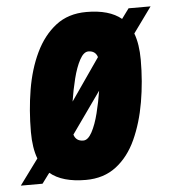

<svg xmlns="http://www.w3.org/2000/svg" viewBox="-84 -600 583 652"><g transform="rotate(-5 207.0 -274.0)"><path d="M183 10Q103 10 61 -25L35 10H-39L25 -77Q11 -114 11 -168Q11 -242 22.5 -311.5Q34 -381 60.5 -436.5Q87 -492 129.5 -525Q172 -558 234 -558Q312 -558 353 -524L378 -558H453L390 -471Q404 -434 404 -380Q404 -306 392 -236.5Q380 -167 354.5 -111Q329 -55 286.5 -22.5Q244 10 183 10ZM229 -424Q213 -424 199.5 -399Q186 -374 176.5 -336Q167 -298 161 -259L260 -402Q253 -424 229 -424ZM186 -124Q202 -124 215.5 -149Q229 -174 238.5 -212Q248 -250 254 -288L154 -147Q161 -124 186 -124Z"/></g></svg>

Font: Georama Condensed ExtraBold
Style: Italic
Weight: 800
Width: 3
Italic angle: -9°
Designer: Jean-Baptiste Levee
Foundry: Production Type
Version: Version 1.000